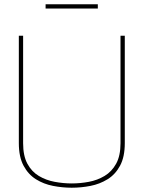

<svg xmlns="http://www.w3.org/2000/svg" viewBox="-20 -867 670 897"><path d="M68 -198V-700H88V-198Q88 -139 108 -102Q128 -65 161.5 -45Q195 -25 235.5 -17.5Q276 -10 315 -10Q355 -10 395 -17.5Q435 -25 468.5 -45Q502 -65 522.5 -102Q543 -139 543 -198V-700H563V-198Q563 -134 541 -93Q519 -52 482.5 -29.5Q446 -7 402.5 1.5Q359 10 315 10Q272 10 228 1.5Q184 -7 148 -29.5Q112 -52 90 -93Q68 -134 68 -198ZM193 -827V-847H437V-827Z"/></svg>

Font: Georama Thin
Style: Regular
Weight: 100
Designer: Jean-Baptiste Levee
Foundry: Production Type
Version: Version 1.000